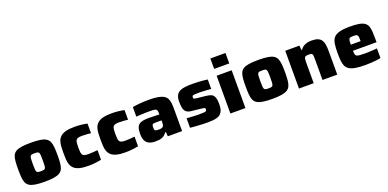

<svg xmlns="http://www.w3.org/2000/svg" viewBox="-6 -1585 4921 2436"><g transform="rotate(-20 2454.5 -367.5)"><path d="M305 8Q229 8 179.5 0Q130 -8 101.5 -26Q73 -44 60 -74Q47 -104 43.5 -149Q40 -194 40 -255Q40 -317 43.5 -361.5Q47 -406 60 -436.5Q73 -467 101.5 -485Q130 -503 179.5 -510.5Q229 -518 305 -518Q382 -518 431 -510.5Q480 -503 509 -485Q538 -467 551 -436.5Q564 -406 568 -361.5Q572 -317 572 -255Q572 -194 568 -149Q564 -104 551 -74Q538 -44 509 -26Q480 -8 431 0Q382 8 305 8ZM305 -134Q330 -134 344 -137Q358 -140 364 -152Q370 -164 371.5 -188.5Q373 -213 373 -255Q373 -298 371.5 -322Q370 -346 364 -358Q358 -370 344.5 -373Q331 -376 305 -376Q280 -376 266.5 -373Q253 -370 247 -358Q241 -346 239.5 -322Q238 -298 238 -255Q238 -213 239.5 -188.5Q241 -164 247 -152Q253 -140 267 -137Q281 -134 305 -134Z M895 8Q824 8 778 -4Q732 -16 706 -39Q680 -62 668 -94Q656 -126 653.5 -166.5Q651 -207 651 -254Q651 -300 653.5 -340.5Q656 -381 667.5 -413.5Q679 -446 705 -469.5Q731 -493 777 -505.5Q823 -518 894 -518Q939 -518 983 -513.5Q1027 -509 1066 -500V-370Q1046 -373 1012.5 -375.5Q979 -378 948 -378Q915 -378 896 -373Q877 -368 867.5 -355Q858 -342 855 -317.5Q852 -293 852 -255Q852 -216 855 -192Q858 -168 867 -155Q876 -142 895.5 -137Q915 -132 949 -132Q975 -132 1008.5 -134.5Q1042 -137 1070 -140V-10Q1031 -2 985 3Q939 8 895 8Z M1395 8Q1324 8 1278 -4Q1232 -16 1206 -39Q1180 -62 1168 -94Q1156 -126 1153.5 -166.5Q1151 -207 1151 -254Q1151 -300 1153.5 -340.5Q1156 -381 1167.5 -413.5Q1179 -446 1205 -469.5Q1231 -493 1277 -505.5Q1323 -518 1394 -518Q1439 -518 1483 -513.5Q1527 -509 1566 -500V-370Q1546 -373 1512.5 -375.5Q1479 -378 1448 -378Q1415 -378 1396 -373Q1377 -368 1367.5 -355Q1358 -342 1355 -317.5Q1352 -293 1352 -255Q1352 -216 1355 -192Q1358 -168 1367 -155Q1376 -142 1395.5 -137Q1415 -132 1449 -132Q1475 -132 1508.5 -134.5Q1542 -137 1570 -140V-10Q1531 -2 1485 3Q1439 8 1395 8Z M1799 8Q1751 8 1717 -7Q1683 -22 1665.5 -56.5Q1648 -91 1648 -147Q1648 -204 1661.5 -238Q1675 -272 1712.5 -286.5Q1750 -301 1820 -301Q1828 -301 1844.5 -300.5Q1861 -300 1882 -299.5Q1903 -299 1923.5 -298.5Q1944 -298 1962 -297V-314Q1962 -338 1957.5 -351Q1953 -364 1941 -369.5Q1929 -375 1904 -376.5Q1879 -378 1837 -378Q1813 -378 1784.5 -376.5Q1756 -375 1728 -374Q1700 -373 1678 -371V-500Q1720 -508 1776.5 -513Q1833 -518 1900 -518Q1974 -518 2022.5 -509Q2071 -500 2099 -483Q2127 -466 2140 -440Q2153 -414 2157 -380Q2161 -346 2161 -304V0H1968L1964 -58H1954Q1932 -27 1906.5 -12.5Q1881 2 1854 5Q1827 8 1799 8ZM1894 -119Q1911 -119 1922.5 -121.5Q1934 -124 1942 -129.5Q1950 -135 1954 -144Q1959 -153 1960.5 -165.5Q1962 -178 1962 -194V-217H1889Q1864 -217 1851.5 -214Q1839 -211 1835.5 -200Q1832 -189 1832 -165Q1832 -146 1835.5 -136Q1839 -126 1852.5 -122.5Q1866 -119 1894 -119Z M2501 8Q2465 8 2423 6Q2381 4 2341.5 1Q2302 -2 2270 -5V-133Q2290 -132 2311.5 -130.5Q2333 -129 2355 -128Q2377 -127 2396 -126Q2415 -125 2431 -125Q2483 -125 2505.5 -127.5Q2528 -130 2533.5 -136.5Q2539 -143 2539 -155Q2539 -167 2536 -172Q2533 -177 2521.5 -179.5Q2510 -182 2484 -185L2354 -199Q2309 -204 2287.5 -225.5Q2266 -247 2259.5 -282Q2253 -317 2253 -362Q2253 -418 2271 -449.5Q2289 -481 2321 -495.5Q2353 -510 2395.5 -514Q2438 -518 2486 -518Q2522 -518 2561 -516Q2600 -514 2634.5 -511Q2669 -508 2691 -504V-377Q2662 -379 2632.5 -380.5Q2603 -382 2579 -383.5Q2555 -385 2540 -385Q2493 -385 2470.5 -383.5Q2448 -382 2441.5 -376Q2435 -370 2435 -357Q2435 -347 2437 -341.5Q2439 -336 2449.5 -333.5Q2460 -331 2484 -328L2605 -315Q2641 -311 2667.5 -299.5Q2694 -288 2707.5 -256Q2721 -224 2721 -159Q2721 -99 2704 -65Q2687 -31 2657 -15.5Q2627 0 2587 4Q2547 8 2501 8Z M2813 -602V-743H3017V-602ZM2813 0V-510H3016V0Z M3377 8Q3301 8 3251.5 0Q3202 -8 3173.5 -26Q3145 -44 3132 -74Q3119 -104 3115.5 -149Q3112 -194 3112 -255Q3112 -317 3115.5 -361.5Q3119 -406 3132 -436.5Q3145 -467 3173.5 -485Q3202 -503 3251.5 -510.5Q3301 -518 3377 -518Q3454 -518 3503 -510.5Q3552 -503 3581 -485Q3610 -467 3623 -436.5Q3636 -406 3640 -361.5Q3644 -317 3644 -255Q3644 -194 3640 -149Q3636 -104 3623 -74Q3610 -44 3581 -26Q3552 -8 3503 0Q3454 8 3377 8ZM3377 -134Q3402 -134 3416 -137Q3430 -140 3436 -152Q3442 -164 3443.5 -188.5Q3445 -213 3445 -255Q3445 -298 3443.5 -322Q3442 -346 3436 -358Q3430 -370 3416.5 -373Q3403 -376 3377 -376Q3352 -376 3338.5 -373Q3325 -370 3319 -358Q3313 -346 3311.5 -322Q3310 -298 3310 -255Q3310 -213 3311.5 -188.5Q3313 -164 3319 -152Q3325 -140 3339 -137Q3353 -134 3377 -134Z M3739 0V-510H3931L3935 -450H3945Q3963 -477 3987 -491.5Q4011 -506 4039 -512Q4067 -518 4094 -518Q4149 -518 4181 -504.5Q4213 -491 4229.5 -464.5Q4246 -438 4251 -400.5Q4256 -363 4256 -314V0H4057V-269Q4057 -303 4055.5 -322Q4054 -341 4048.5 -350Q4043 -359 4031 -361Q4019 -363 4000 -363Q3979 -363 3966 -359.5Q3953 -356 3947.5 -346.5Q3942 -337 3940 -318.5Q3938 -300 3938 -270V0Z M4636 8Q4555 8 4502.5 -1Q4450 -10 4419.5 -29.5Q4389 -49 4375 -79.5Q4361 -110 4357 -153.5Q4353 -197 4353 -254Q4353 -325 4360 -375Q4367 -425 4391.5 -456.5Q4416 -488 4469.5 -503Q4523 -518 4615 -518Q4689 -518 4736 -509.5Q4783 -501 4810 -482Q4837 -463 4848.5 -432Q4860 -401 4862.5 -357Q4865 -313 4865 -254V-216H4547Q4547 -186 4551 -169Q4555 -152 4568 -144.5Q4581 -137 4608.5 -134.5Q4636 -132 4683 -132Q4703 -132 4729.5 -133Q4756 -134 4785.5 -136Q4815 -138 4843 -140V-11Q4822 -5 4787.5 -1Q4753 3 4713.5 5.5Q4674 8 4636 8ZM4680 -280V-299Q4680 -331 4678 -350Q4676 -369 4669 -378Q4662 -387 4648.5 -389Q4635 -391 4614 -391Q4592 -391 4578.5 -388.5Q4565 -386 4558.5 -377Q4552 -368 4549.5 -349Q4547 -330 4547 -298H4698Z"/></g></svg>

Font: Saira SemiExpanded ExtraBold
Style: Regular
Weight: 800
Width: 6
Designer: Hector Gatti with collaboration of the Omnibus-Type team
Foundry: Omnibus-Type
Version: Version 1.101